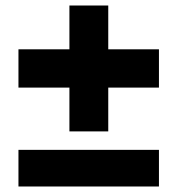

<svg xmlns="http://www.w3.org/2000/svg" viewBox="-20 -677 644 697"><path d="M557 -498V-359H373V-200H232V-359H47V-498H232V-657H373V-498ZM557 -133V0H47V-133Z"/></svg>

Font: Prodigy Sans ExtraBold
Style: Regular
Weight: 800
Designer: Wei Huang
Foundry: Wei Huang
Version: Version 1.003; ttfautohint (v1.8.3)